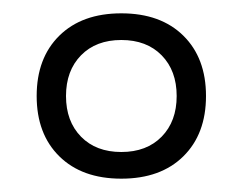

<svg xmlns="http://www.w3.org/2000/svg" viewBox="-20 -737 364 288"><path d="M35 -593Q35 -650 69 -683.5Q103 -717 162 -717Q221 -717 255 -683.5Q289 -650 289 -593Q289 -536 255 -502.5Q221 -469 162 -469Q103 -469 69 -502.5Q35 -536 35 -593ZM245 -593Q245 -631 222.5 -654Q200 -677 162 -677Q124 -677 101.5 -654Q79 -631 79 -593Q79 -555 101.5 -532Q124 -509 162 -509Q200 -509 222.5 -532Q245 -555 245 -593Z"/></svg>

Font: KoHo
Style: Regular
Weight: 400
Version: Version 1.000; ttfautohint (v1.6)